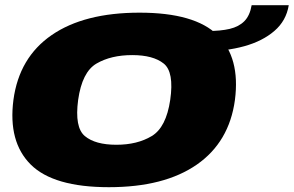

<svg xmlns="http://www.w3.org/2000/svg" viewBox="-20 -732 1160 758"><path d="M410 7Q628.5 7 756.8 -82Q885 -171 907.5 -337.5Q929 -504.5 839.2 -593.2Q749.5 -682 531 -682Q312.5 -682 184 -593.5Q55.5 -505 33 -337.5Q11.5 -172 101.2 -82.5Q191 7 410 7ZM439.5 -160.5Q356 -160.5 315 -194.8Q274 -229 288.5 -337.5Q304 -448 361.2 -481.2Q418.5 -514.5 502 -514.5Q584.5 -514.5 626.2 -481.2Q668 -448 652 -337.5Q636 -229 579 -194.8Q522 -160.5 439.5 -160.5ZM798 -609.5 784.5 -529.5Q872 -529.5 944.2 -549.5Q1016.5 -569.5 1063.2 -609.8Q1110 -650 1120 -711.5H973.5Q966.5 -670.5 944.8 -648.5Q923 -626.5 887 -618Q851 -609.5 798 -609.5Z"/></svg>

Font: Anybody Expanded Black
Style: Italic
Weight: 900
Width: 7
Italic angle: -10°
Version: Version 1.113;gftools[0.9.25]